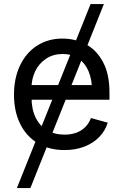

<svg xmlns="http://www.w3.org/2000/svg" viewBox="-20 -748 623 972"><path d="M438.5 -727.5H505.9L133.8 204.1H65.4ZM50.8 -268.6Q50.8 -351.6 81.3 -416.3Q111.8 -481 167.5 -516.8Q223.1 -552.7 296.4 -552.7Q358.9 -552.7 412.6 -525.1Q466.3 -497.6 500.2 -436.3Q534.2 -375 534.2 -279.8V-243.2H110.4V-317.4H486.8L445.8 -290Q445.8 -344.7 428.7 -386.2Q411.6 -427.7 378.2 -451.2Q344.7 -474.6 296.4 -474.6Q249 -474.6 213.4 -450.9Q177.7 -427.2 158.7 -388.2Q139.6 -349.1 139.6 -304.2V-254.9Q139.6 -195.3 160.4 -152.8Q181.2 -110.4 219 -88.4Q256.8 -66.4 307.1 -66.4Q339.4 -66.4 365.7 -75.9Q392.1 -85.4 411.1 -104.2Q430.2 -123 440.4 -150.4L525.4 -127Q512.7 -85.4 482.2 -54.2Q451.7 -22.9 406.7 -5.6Q361.8 11.7 306.6 11.7Q228.5 11.7 170.7 -23.2Q112.8 -58.1 81.8 -121.6Q50.8 -185.1 50.8 -268.6Z"/></svg>

Font: Raveo Variable
Style: Regular
Weight: 400
Designer: Jakub Foglar, Rasmus Andersson (Inter)
Foundry: Jakubfoglar.com
Version: Version 1.000;Glyphs 3.2.3 (3260)